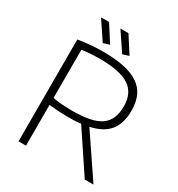

<svg xmlns="http://www.w3.org/2000/svg" viewBox="-214 -1065 1110 1200"><g transform="rotate(30 341.0 -464.5)"><path d="M386 -291Q364 -288 339.5 -287Q315 -286 289 -286Q261 -286 227.5 -288Q194 -290 156 -294V0H102V-735Q193 -750 279 -750Q368 -750 432 -736.5Q496 -723 537.5 -694.5Q579 -666 598.5 -622.5Q618 -579 618 -518Q618 -427 575.5 -373.5Q533 -320 440 -300L643 0H580ZM293 -333Q366 -333 417.5 -343Q469 -353 501 -375.5Q533 -398 548 -433Q563 -468 563 -518Q563 -614 497 -657.5Q431 -701 284 -701Q252 -701 216 -698.5Q180 -696 156 -692V-345Q163 -343 177 -340.5Q191 -338 210 -336.5Q229 -335 250.5 -334Q272 -333 293 -333ZM251 -795 161 -929H219L296 -809ZM391 -795 301 -929H359L436 -809Z"/></g></svg>

Font: Encode Sans Wide
Style: ExtraLight
Weight: 200
Designer: Pablo Impallari, Andres Torresi
Foundry: Pablo Impallari, Andres Torresi
Version: Version 1.000; ttfautohint (v1.00) -l 8 -r 50 -G 200 -x 14 -